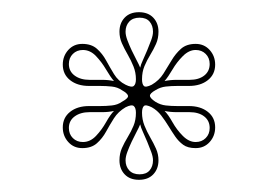

<svg xmlns="http://www.w3.org/2000/svg" viewBox="-20 -747 457 315"><path d="M208 -452Q193 -452 184.5 -461Q176 -470 176 -484Q176 -495 180 -504Q184 -513 189.5 -522Q195 -531 199 -540.5Q203 -550 203 -562Q203 -570 199.5 -573Q196 -576 186 -571Q174 -564 167 -553Q160 -542 154 -531Q148 -520 139 -512Q130 -504 115 -504Q101 -504 92 -514Q83 -524 83 -538Q83 -554 95 -563.5Q107 -573 126 -573Q135 -573 144.5 -573Q154 -573 163.5 -574Q173 -575 180 -580Q191 -586 190 -590Q189 -594 180 -599Q173 -604 163.5 -605Q154 -606 144.5 -606Q135 -606 126 -606Q107 -606 95 -615.5Q83 -625 83 -641Q83 -655 92 -665Q101 -675 115 -675Q130 -675 139 -667Q148 -659 154 -648Q160 -637 167 -625.5Q174 -614 186 -608Q196 -603 199.5 -606Q203 -609 203 -617Q203 -628 199 -638Q195 -648 189.5 -657.5Q184 -667 180 -676Q176 -685 176 -695Q176 -709 184.5 -718Q193 -727 208 -727Q223 -727 231.5 -718Q240 -709 240 -695Q240 -684 236 -675Q232 -666 226.5 -657Q221 -648 217 -638.5Q213 -629 213 -617Q213 -609 216 -606Q219 -603 229 -608Q241 -615 248 -626Q255 -637 261.5 -648Q268 -659 277 -667Q286 -675 301 -675Q315 -675 324 -665Q333 -655 333 -641Q333 -625 321 -615.5Q309 -606 290 -606Q281 -606 271 -606Q261 -606 252 -605Q243 -604 235 -599Q226 -594 226 -590Q226 -586 235 -580Q243 -575 252 -574Q261 -573 271 -573Q281 -573 290 -573Q309 -573 321 -563.5Q333 -554 333 -538Q333 -524 324 -514Q315 -504 301 -504Q288 -504 280.5 -509.5Q273 -515 267.5 -523Q262 -531 256.5 -540Q251 -549 244.5 -557.5Q238 -566 229 -571Q219 -576 216 -573Q213 -570 213 -562Q213 -551 217 -541Q221 -531 226.5 -521.5Q232 -512 236 -503Q240 -494 240 -484Q240 -470 231.5 -461Q223 -452 208 -452ZM210 -636Q211 -641 214.5 -648.5Q218 -656 221.5 -664.5Q225 -673 228 -681Q231 -689 231 -695Q231 -705 225.5 -711.5Q220 -718 209 -718Q198 -718 192 -711.5Q186 -705 186 -695Q186 -689 189 -681Q192 -673 196 -664.5Q200 -656 204 -648.5Q208 -641 210 -636ZM127 -616Q137 -616 147.5 -616Q158 -616 167 -614Q161 -621 154 -633Q147 -645 137.5 -655Q128 -665 116 -665Q106 -665 99.5 -658.5Q93 -652 93 -642Q93 -630 102.5 -623Q112 -616 127 -616ZM116 -514Q128 -514 137.5 -524Q147 -534 154 -546.5Q161 -559 167 -565Q158 -563 147.5 -563Q137 -563 127 -563Q112 -563 102.5 -556Q93 -549 93 -537Q93 -527 99.5 -520.5Q106 -514 116 -514ZM209 -461Q220 -461 225.5 -467.5Q231 -474 231 -484Q231 -490 228 -498Q225 -506 221.5 -514.5Q218 -523 214.5 -530.5Q211 -538 210 -543Q208 -538 204 -530.5Q200 -523 196 -514.5Q192 -506 189 -498Q186 -490 186 -484Q186 -474 192 -467.5Q198 -461 209 -461ZM301 -514Q311 -514 317.5 -520.5Q324 -527 324 -537Q324 -549 315 -556Q306 -563 291 -563Q281 -563 270 -563Q259 -563 250 -565Q256 -559 263 -546.5Q270 -534 280 -524Q290 -514 301 -514ZM291 -616Q306 -616 315 -623Q324 -630 324 -642Q324 -652 317.5 -658.5Q311 -665 301 -665Q290 -665 280 -655Q270 -645 263 -633Q256 -621 250 -614Q259 -616 270 -616Q281 -616 291 -616Z"/></svg>

Font: Kalnia Glaze Thin Light
Style: Regular
Weight: 300
Version: Version 1.110